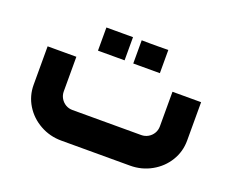

<svg xmlns="http://www.w3.org/2000/svg" viewBox="-89 -664 988 813"><g transform="rotate(20 404.5 -258.0)"><path d="M559.3 0Q611.2 0 655.2 -24.6Q699.1 -49.1 724.6 -90.8Q750.1 -132.5 750.1 -182.5V-355.4H621.1V-199.6Q621.1 -182.6 612.8 -168.5Q604.5 -154.4 590.2 -146.1Q575.9 -137.9 559.3 -137.9H249.4Q232.3 -137.9 218.5 -146.1Q204.6 -154.4 196.3 -168.5Q188 -182.6 188 -199.6V-355.4H58.5V-182.5Q58.5 -132.5 84 -90.8Q109.6 -49.1 153.5 -24.6Q197.5 0 249.4 0ZM385 -411.1Q385 -442.9 385 -463.7Q385 -484.5 385 -515.5Q356.7 -515.5 339.5 -515.5Q322.2 -515.5 303.2 -515.5Q288.6 -515.5 265.1 -515.5Q265.1 -484.5 265.1 -463.7Q265.1 -442.9 265.1 -411.1Q265.1 -411.1 287.2 -411.1Q309.3 -411.1 346.1 -411.1Q346.1 -411.1 385 -411.1ZM544 -411.1Q544 -442.9 544 -463.7Q544 -484.6 544 -515.7Q515.8 -515.2 498.4 -515.2Q481.1 -515.2 462.1 -515.2Q447.6 -515.7 424.1 -515.7Q424.1 -484.6 424.1 -463.7Q424.1 -442.9 424.1 -411.1Q424.1 -411.1 446.1 -411.1Q468.2 -411.1 505 -411.1Q505 -411.1 544 -411.1Z"/></g></svg>

Font: Arad-FD-VF Thin
Style: Regular
Weight: 100
Designer: Mohammad Darvishi
Version: Version 1.010;September 21, 2024;FontCreator 15.0.0.2992 64-